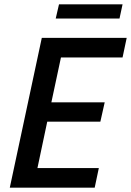

<svg xmlns="http://www.w3.org/2000/svg" viewBox="-20 -862 602 882"><path d="M25 0 172 -688H562L543 -598H260L216 -392H461L441 -303H197L152 -90H434L415 0ZM236 -777 251 -842H543L529 -777Z"/></svg>

Font: Saira SemiCondensed Medium
Style: Italic
Weight: 500
Width: 4
Italic angle: -12°
Designer: Hector Gatti with collaboration of the Omnibus-Type team
Foundry: Omnibus-Type
Version: Version 1.101